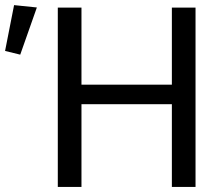

<svg xmlns="http://www.w3.org/2000/svg" viewBox="-25 -741 878 761"><path d="M204.1 0H297.9V-328.1H656.2V0H750V-710.9H656.2V-405.3H297.9V-710.9H204.1ZM55.2 -524.4 121.1 -711.4 30.8 -720.7 -4.9 -539.1Z"/></svg>

Font: Roboto Flex
Style: Regular
Weight: 400
Designer: Berlow after Robertson
Foundry: Google
Version: Version 3.200;gftools[0.9.32]